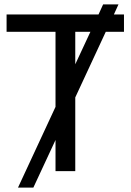

<svg xmlns="http://www.w3.org/2000/svg" viewBox="-20 -780 596 875"><path d="M323 0H233V-142L132 75H62L233 -293V-635H10V-714H429L450 -760H520L499 -714H545V-635H462L323 -336ZM323 -635V-487L392 -635Z"/></svg>

Font: Go Noto Current
Style: Regular
Weight: 400
Designer: Monotype Design Team
Foundry: Monotype Imaging Inc.
Version: Version 2.007; ttfautohint (v1.8) -l 8 -r 50 -G 200 -x 14 -D